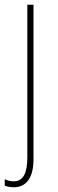

<svg xmlns="http://www.w3.org/2000/svg" viewBox="-36 -547 242 808"><path d="M22 241C67 241 105 211 105 123V-527H79V115C79 179 63 216 22 216C9 216 -6 213 -16 207V234C-7 238 5 241 22 241Z"/></svg>

Font: Noto Sans Gujarati UI Condensed Thin
Style: Regular
Weight: 100
Width: 3
Designer: Jelle Bosma - Monotype Design Team, Universal Thirst
Foundry: Monotype Imaging Inc.
Version: Version 2.106